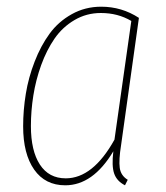

<svg xmlns="http://www.w3.org/2000/svg" viewBox="-20 -549 500 579"><path d="M285.2 -528.8Q347.2 -528.8 398.9 -495.1L345.2 -111.8Q337.9 -66.4 341.1 -43Q344.2 -19.5 365.2 -6.8L356.9 9.8Q332 -2.9 324.2 -25.9Q316.4 -48.8 321.8 -92.8Q260.3 9.8 176.8 9.8Q116.2 9.8 83 -37.6Q49.8 -85 49.8 -168Q49.8 -217.3 57.9 -266.4Q65.9 -315.4 84.5 -363.3Q103 -411.1 129.6 -447.5Q156.2 -483.9 196.5 -506.3Q236.8 -528.8 285.2 -528.8ZM284.2 -509.8Q240.7 -509.8 204.6 -488.5Q168.5 -467.3 144.5 -432.6Q120.6 -397.9 104.2 -352.8Q87.9 -307.6 80.6 -261.2Q73.2 -214.8 73.2 -168.9Q73.2 -94.2 100.3 -52.7Q127.4 -11.2 178.2 -11.2Q260.3 -11.2 325.2 -127.9L376 -485.8Q335.4 -509.8 284.2 -509.8Z"/></svg>

Font: Fira Sans Compressed Thin
Style: Italic
Weight: 100
Width: 3
Italic angle: -8°
Designer: Carrois Corporate & Edenspiekermann AG
Foundry: Carrois Corporate GbR & Edenspiekermann AG
Version: Version 4.203;PS 004.203;hotconv 1.0.88;makeotf.lib2.5.64775